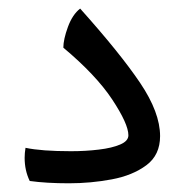

<svg xmlns="http://www.w3.org/2000/svg" viewBox="-20 -422 424 441"><path d="M138.2 -1Q86.4 -1 48.3 -6.3Q36.6 -30.3 36.6 -59.6Q36.6 -70.3 38.6 -82.5Q75.2 -74.7 143.1 -74.7Q176.8 -74.7 207 -78.4Q237.3 -82 256.1 -90.1Q274.9 -98.1 274.9 -111.3Q274.9 -137.2 237.8 -193.4Q200.7 -249.5 125.5 -312.5Q125.5 -331.5 136 -360.1Q146.5 -388.7 164.1 -402.3Q255.9 -299.8 301.8 -231.7Q347.7 -163.6 347.7 -109.4Q347.7 -65.9 316.2 -42.5Q284.7 -19 236.6 -10Q188.5 -1 138.2 -1Z"/></svg>

Font: Harmattan Medium
Style: Regular
Weight: 500
Designer: George W. Nuss III and SIL International
Foundry: SIL International
Version: Version 4.000